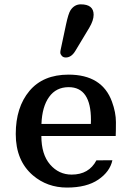

<svg xmlns="http://www.w3.org/2000/svg" viewBox="-20 -845 590 875"><path d="M51.8 0ZM507.3 -225.1H168.5Q168.5 -141.1 208.3 -95.2Q248 -49.3 306.6 -49.3Q385.3 -49.3 419.4 -114.3L492.2 -114.7Q481 -62.5 428 -26.4Q375 9.8 285.2 9.8Q195.3 9.8 129.9 -45.9Q51.8 -112.8 51.8 -234.4Q51.8 -356 114 -430.4Q176.3 -504.9 292.5 -504.9Q445.3 -504.9 490.2 -381.8Q508.3 -332.5 508.3 -288.6Q508.3 -244.6 507.3 -225.1ZM394.5 -298.3Q394.5 -447.8 293 -447.8Q235.8 -447.8 203.9 -403.3Q171.9 -358.9 168.9 -280.3H394Q394.5 -289.6 394.5 -298.3ZM323.2 -612.8Q305.2 -583 279.8 -583Q268.1 -583 261.5 -590.6Q254.9 -598.1 254.9 -605.2Q254.9 -612.3 256.3 -617.7L280.8 -732.9Q291.5 -783.2 301.3 -798.3Q319.3 -825.2 348.1 -825.2Q406.7 -825.2 406.7 -777.8Q406.7 -752 386.7 -718.3Z"/></svg>

Font: Arbutus Slab
Style: Regular
Weight: 400
Version: Version 1.002; ttfautohint (v0.92) -l 10 -r 16 -G 200 -x 7 -